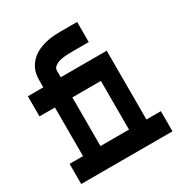

<svg xmlns="http://www.w3.org/2000/svg" viewBox="-171 -863 942 991"><g transform="rotate(-30 300.0 -367.5)"><path d="M212 -120H382V-410H212ZM28 0V-120H108V-410H16V-530H108V-570Q108 -590 111.5 -609Q115 -628 124.5 -645.5Q134 -663 147.5 -677Q161 -691 177.5 -701Q194 -711 212.5 -717.5Q231 -724 250 -728Q269 -732 288.5 -733.5Q308 -735 327 -735H428V-615H327Q316 -615 304.5 -614.5Q293 -614 282 -613Q271 -612 260 -609.5Q249 -607 239 -602.5Q229 -598 220.5 -590Q212 -582 212 -570V-530H486V-120H572V0Z"/></g></svg>

Font: Iosevka Curly Slab HvEx
Style: Regular
Weight: 900
Width: 7
Monospace: yes
Designer: Belleve Invis
Foundry: Belleve Invis
Version: Version 11.1.0; ttfautohint (v1.8.3)